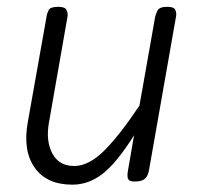

<svg xmlns="http://www.w3.org/2000/svg" viewBox="-20 -520 571 550"><path d="M187.5 9Q114 9 79.5 -39.5Q45 -88 59.5 -169.5L114 -476Q115 -482 119.5 -491.2Q124 -500.5 147.5 -500.5Q166.5 -500.5 170.8 -491Q175 -481.5 173.5 -473L120 -167.5Q111 -116 130 -80.2Q149 -44.5 192.5 -44.5Q234 -44.5 278 -88Q322 -131.5 379.5 -217.5L424.5 -472Q425.5 -477.5 430.8 -489Q436 -500.5 459 -500.5Q478.5 -500.5 482.2 -491.5Q486 -482.5 484.5 -474L407 -33.5Q405 -21.5 400.2 -14Q395.5 -6.5 387 -3.2Q378.5 0 365 0Q351 0 347.2 -7Q343.5 -14 346.5 -31L364 -132.5Q315.5 -55 275 -23Q234.5 9 187.5 9Z"/></svg>

Font: Edu VIC WA NT Hand
Style: Regular
Weight: 400
Designer: Tina and Corey Anderson, Eben Sorkin, Mirko Velimirovic
Foundry: Google for Education
Version: Version 1.000